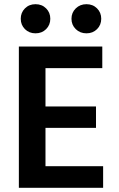

<svg xmlns="http://www.w3.org/2000/svg" viewBox="-20 -896 568 916"><path d="M149.5 -876Q180 -876 200 -856Q220 -836 220 -806.5Q220 -777 200 -757Q180 -737 149.5 -737Q119 -737 99 -757Q79 -777 79 -806.5Q79 -836 99 -856Q119 -876 149.5 -876ZM392.5 -876Q423 -876 443 -856Q463 -836 463 -806.5Q463 -777 443 -757Q423 -737 392.5 -737Q362 -737 341.5 -757Q321 -777 321 -806.5Q321 -836 341.5 -856Q362 -876 392.5 -876ZM472 0H70V-674H468V-571H197V-388H438V-286H197V-103H472Z"/></svg>

Font: Hind Kochi SemiBold
Style: Regular
Weight: 600
Designer: Dhruvi Tolia
Foundry: Indian Type Foundry
Version: Version 0.702;PS 1.0;hotconv 1.0.81;makeotf.lib2.5.63406